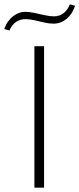

<svg xmlns="http://www.w3.org/2000/svg" viewBox="-34 -873 369 893"><path d="M126 0V-658H171V0ZM10 -731 -14 -738Q-6 -762 9 -780Q24 -798 43.5 -808Q63 -818 84 -818Q102 -818 125.5 -813Q149 -808 173 -802.5Q197 -797 217 -797Q243 -797 262 -812Q281 -827 291 -853L315 -846Q303 -808 276 -785.5Q249 -763 215 -763Q194 -763 171 -768.5Q148 -774 125.5 -779Q103 -784 84 -784Q60 -784 40.5 -771Q21 -758 10 -731Z"/></svg>

Font: Ysabeau ExtraLight
Style: Regular
Weight: 250
Designer: Christian Thalmann (Catharsis Fonts)
Version: Version 2.002